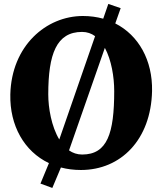

<svg xmlns="http://www.w3.org/2000/svg" viewBox="-20 -846 821 971"><path d="M184.6 82.5 244.6 104.5 288.1 1C319.3 9.3 353 13.7 389.2 13.7C591.3 13.7 743.7 -139.6 749 -385.7C752 -541 681.2 -667.5 563 -727.5L590.3 -804.7L527.8 -826.2L502 -751.5C470.2 -760.3 435.5 -765.1 399.4 -765.1C213.4 -765.1 38.1 -614.3 32.2 -368.2C28.8 -211.4 102.1 -80.6 227.5 -21ZM279.8 -140.6C240.2 -206.1 224.1 -300.3 224.1 -368.7C224.1 -572.8 265.6 -684.6 395 -684.6C420.4 -684.6 442.4 -676.8 460.9 -663.1ZM329.1 -85.4 510.3 -604C543.5 -542.5 557.6 -457 557.6 -385.3C557.6 -170.9 522.5 -64.5 395.5 -64.5C370.1 -64.5 348.1 -72.3 329.1 -85.4Z"/></svg>

Font: Merriweather
Style: Heavy
Weight: 900
Designer: Eben Sorkin ( eben@eyebytes.com )
Foundry: Sorkin Type Co.
Version: Version 1.003